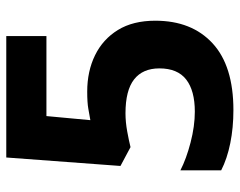

<svg xmlns="http://www.w3.org/2000/svg" viewBox="-96 -658 764 612"><g transform="rotate(-90 286.0 -352.0)"><path d="M300 -456Q365 -456 416 -431Q467 -406 496.5 -358Q526 -310 526 -239Q526 -123 454 -56.5Q382 10 241 10Q185 10 135.5 0Q86 -10 49 -29V-159Q86 -140 138 -126.5Q190 -113 236 -113Q303 -113 338.5 -140.5Q374 -168 374 -226Q374 -279 339 -306.5Q304 -334 231 -334Q203 -334 173 -328.5Q143 -323 123 -318L63 -350L90 -714H477V-586H222L209 -446Q226 -449 245.5 -452.5Q265 -456 300 -456Z"/></g></svg>

Font: Noto Sans Tangsa
Style: Regular
Weight: 400
Designer: David Williams
Foundry: Google LLC
Version: Version 1.504